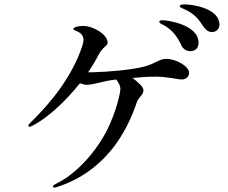

<svg xmlns="http://www.w3.org/2000/svg" viewBox="-20 -848 1040 874"><path d="M822 -828C809 -828 798 -826 798 -820C798 -813 813 -810 830 -801C865 -783 883 -763 906 -727C917 -711 930 -702 945 -702C958 -702 979 -711 979 -736C979 -810 856 -828 822 -828ZM720 -756C712 -756 705 -754 705 -749C705 -742 717 -738 730 -731C768 -708 787 -680 805 -643C814 -622 832 -615 847 -615C864 -615 884 -625 884 -653C884 -738 737 -756 720 -756ZM738 -580C704 -580 694 -561 637 -545C581 -530 475 -521 403 -519H381C400 -547 417 -575 430 -601C438 -615 446 -625 455 -633C465 -641 470 -646 470 -655C469 -691 405 -730 358 -730C338 -730 314 -724 314 -717C314 -711 324 -709 332 -705C354 -695 360 -681 360 -666C360 -659 358 -649 354 -637C307 -498 214 -383 121 -292C114 -285 109 -280 109 -276C109 -273 111 -271 115 -271C118 -271 122 -273 128 -276C196 -310 278 -387 344 -469C355 -465 366 -462 375 -462C408 -462 449 -480 509 -486C520 -473 528 -457 528 -443C528 -427 510 -340 466 -253C407 -140 315 -49 234 -11C223 -5 221 -2 221 1C221 4 224 6 228 6C230 6 232 6 240 3C354 -33 450 -106 519 -209C554 -261 582 -320 603 -383C610 -404 633 -417 633 -436C633 -444 628 -454 618 -463C606 -475 595 -485 583 -493C621 -497 656 -499 689 -499C740 -499 793 -486 806 -486C829 -486 841 -502 841 -516C841 -547 780 -580 738 -580Z"/></svg>

Font: Shippori Mincho OTF Medium
Style: Regular
Weight: 500
Designer: FONTDASU
Foundry: FONTDASU / Google Inc. / but / Adobe
Version: Version 3.300;hotconv 1.0.109;makeotfexe 2.5.65596